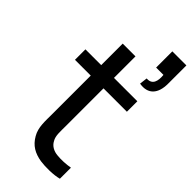

<svg xmlns="http://www.w3.org/2000/svg" viewBox="-275 -924 986 986"><g transform="rotate(45 217.5 -431.5)"><path d="M333.3 -870.8V-753.1H386.5C390.6 -711.5 382.3 -676 338.5 -679.2L333.3 -636.5C401 -625 435.4 -665.6 435.4 -737.5V-870.8ZM217.7 -718.8H125V-562.5H10.4V-486.5H125V-212.5C125 -154.2 120.8 -107.3 144.8 -66.7C169.8 -22.9 205.2 -3.1 255.2 5.2C292.7 10.4 349 10.4 387.5 0V-80.2C358.3 -75 324 -72.9 294.8 -76C267.7 -78.1 241.7 -90.6 229.2 -115.6C214.6 -139.6 217.7 -170.8 217.7 -216.7V-486.5H387.5V-562.5H217.7Z"/></g></svg>

Font: Manrope3 Medium
Style: Regular
Weight: 500
Width: 4
Designer: Mikhail Sharanda
Foundry: Mikhail Sharanda
Version: Version 3.000;PS 003.000;hotconv 1.0.88;makeotf.lib2.5.64775